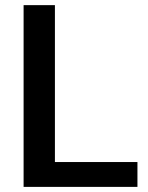

<svg xmlns="http://www.w3.org/2000/svg" viewBox="-20 -731 580 751"><path d="M517.6 -97.2V0H72.3V-710.9H194.8V-97.2Z"/></svg>

Font: Vazirmatn UI FD Medium
Style: Regular
Weight: 500
Designer: Saber Rastikerdar
Foundry: Saber Rastikerdar
Version: Version 33.003